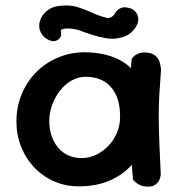

<svg xmlns="http://www.w3.org/2000/svg" viewBox="-20 -694 658 713"><path d="M279 -2Q227 -1 183.5 -19.5Q140 -38 108 -71.5Q76 -105 58.5 -149Q41 -193 41 -243Q41 -297 60.5 -344Q80 -391 114 -425.5Q148 -460 193.5 -479.5Q239 -499 291 -500Q366 -500 420 -473.5Q474 -447 502.5 -391.5Q531 -336 531 -250Q531 -200 514 -155.5Q497 -111 465 -77Q433 -43 386 -23Q339 -3 279 -2ZM284 -107Q312 -107 337.5 -119.5Q363 -132 383 -153Q403 -174 414.5 -201.5Q426 -229 426 -260Q426 -311 409.5 -344Q393 -377 364.5 -393Q336 -409 298 -409Q271 -409 246 -395Q221 -381 202.5 -357Q184 -333 173.5 -304Q163 -275 163 -244Q163 -205 178 -173.5Q193 -142 220 -124.5Q247 -107 284 -107ZM529 -1Q510 -1 498 -7.5Q486 -14 480 -20.5Q474 -27 474 -27Q467 -100 463 -172Q459 -244 460.5 -319Q462 -394 469 -475Q469 -475 474 -481.5Q479 -488 491 -494Q503 -500 524 -499Q545 -497 556.5 -487.5Q568 -478 572 -465.5Q576 -453 577 -444Q578 -435 578 -435Q574 -384 571.5 -340Q569 -296 569.5 -251.5Q570 -207 572 -157Q574 -107 577 -46Q577 -46 576 -39Q575 -32 570.5 -23.5Q566 -15 556.5 -8Q547 -1 529 -1ZM193 -545Q182 -539 171 -542Q160 -545 153 -550Q146 -555 146 -555Q128 -572 126 -591Q124 -610 133 -628Q142 -646 160 -658Q178 -670 200 -672Q238 -677 267 -668Q296 -659 323 -646.5Q350 -634 379 -627Q389 -627 396.5 -632.5Q404 -638 409 -648Q409 -648 414 -654Q419 -660 429.5 -664.5Q440 -669 457 -665Q474 -661 481.5 -652.5Q489 -644 491.5 -635.5Q494 -627 493.5 -621Q493 -615 493 -615Q490 -597 471.5 -577.5Q453 -558 418 -552Q398 -548 372 -552.5Q346 -557 320 -565.5Q294 -574 270 -583Q254 -587 239 -588Q224 -589 214.5 -586.5Q205 -584 206 -578Q206 -578 207 -572Q208 -566 205.5 -558.5Q203 -551 193 -545Z"/></svg>

Font: Sour Gummy Medium
Style: Regular
Weight: 500
Designer: Stefie Justprince
Foundry: Eifetstype
Version: Version 1.000